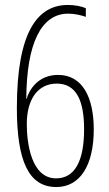

<svg xmlns="http://www.w3.org/2000/svg" viewBox="-20 -741 441 774"><path d="M48 -306C48 -93 95 13 207 13C303 13 358 -75 358 -219C358 -348 313 -439 214 -439C134 -439 98 -380 87 -342H86C87 -566 146 -686 255 -686C280 -686 307 -680 326 -673V-708C308 -716 280 -721 254 -721C132 -721 48 -614 48 -306ZM206 -22C106 -22 88 -164 88 -241C88 -340 132 -404 209 -404C290 -404 319 -331 319 -220C319 -89 280 -22 206 -22Z"/></svg>

Font: Noto Sans Thai Looped ExtraCondensed ExtraLight
Style: Regular
Weight: 200
Width: 2
Designer: Sasikarn Vongin, Ben Mitchell
Foundry: The Fontpad Ltd
Version: Version 1.001